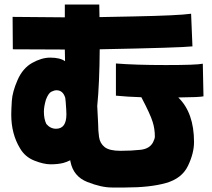

<svg xmlns="http://www.w3.org/2000/svg" viewBox="-20 -777 941 853"><path d="M270 -342Q260 -376 231 -376Q221 -376 208 -369.5Q195 -363 184 -334Q175 -303 175 -281Q175 -248 186 -226Q204 -205 229 -205Q275 -205 275 -269Q275 -284 272 -323Q271 -328 270 -342ZM268 -700V-757H421Q422 -728 422 -701Q494 -702 574 -704Q774 -708 829 -716L835 -571Q783 -565 423 -558Q422 -406 412 -306Q415 -236 416 -227Q416 -197 420 -168.5Q424 -140 445 -123.5Q466 -107 515 -107Q564 -107 604.5 -111.5Q645 -116 660 -145Q668 -161 668 -170Q668 -205 658 -236Q648 -269 608 -345Q545 -347 495 -352V-495Q581 -488 717.5 -488Q854 -488 881 -494L884 -349Q867 -345 772 -344Q842 -276 842 -146Q842 -96 815 -40Q788 16 717.5 36Q647 56 537 56H477Q430 56 368 31.5Q306 7 293 -59Q292 -63 292 -65Q276 -57 261 -53Q237 -47 205 -47Q174 -47 132.5 -63.5Q91 -80 69 -118Q30 -182 30 -268Q30 -288 32.5 -328.5Q35 -369 58 -421.5Q81 -474 123 -497.5Q165 -521 203 -521Q247 -521 269 -505Q268 -529 268 -557Q131 -557 37 -558L36 -702Q134 -701 268 -700Z"/></svg>

Font: KN Bobohei
Style: Bold
Weight: 700
Designer: Kingnam Type Foundry
Version: Version 1.710;March 18, 2023